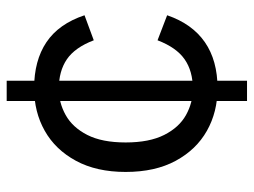

<svg xmlns="http://www.w3.org/2000/svg" viewBox="-110 -582 741 560"><g transform="rotate(-90 260.0 -302.5)"><path d="M422 -399Q401 -454 366.5 -477.5Q332 -501 280 -501Q240 -501 204 -481Q168 -461 146 -418Q124 -375 124 -306Q124 -237 146 -193.5Q168 -150 204 -130Q240 -110 280 -110Q332 -110 366.5 -134Q401 -158 422 -213L495 -185Q470 -112 416.5 -75Q363 -38 282 -38Q213 -38 158 -69Q103 -100 70.5 -160Q38 -220 38 -306Q38 -391 70.5 -451Q103 -511 158 -542Q213 -573 282 -573Q363 -573 416.5 -537Q470 -501 495 -426ZM245 48V-653H304V48Z"/></g></svg>

Font: TikTok Sans 24pt
Style: Regular
Weight: 400
Version: Version 4.000